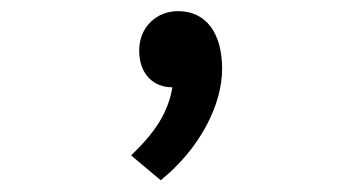

<svg xmlns="http://www.w3.org/2000/svg" viewBox="-20 -167 626 336"><path d="M261.2 148.4C329.1 93.8 368.7 17.1 368.7 -46.4C368.7 -108.4 341.3 -147.5 291.5 -147.5C254.9 -147.5 223.6 -120.6 223.6 -78.6C223.6 -36.6 249 -14.2 281.7 -14.2C273.9 31.2 251 64.9 209.5 105Z"/></svg>

Font: Cascadia Code PL
Style: Regular
Weight: 400
Monospace: yes
Designer: Aaron Bell
Foundry: Saja Typeworks
Version: Version 2404.023